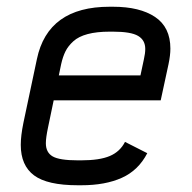

<svg xmlns="http://www.w3.org/2000/svg" viewBox="-20 -532 565 564"><path d="M312 -439H301.8Q264.2 -439 237.5 -431.9Q210.9 -424.8 195.6 -410.9Q180.2 -397 172.4 -381.3Q164.6 -365.7 159.7 -343.8L152.8 -310.5H392.6L402.8 -358.4Q406.7 -375.5 406.7 -388.2Q406.7 -414.1 385.7 -426.5Q364.7 -439 312 -439ZM208.5 12.2Q119.1 12.2 80.1 -16.8Q41 -45.9 41 -106.4Q41 -133.3 48.8 -171.4L88.4 -358.4Q120.6 -512.2 301.8 -512.2H312Q390.6 -512.2 435.5 -482.2Q480.5 -452.1 480.5 -389.2Q480.5 -369.6 475.1 -343.8L452.1 -237.3H137.7L121.1 -157.7Q114.7 -127.4 114.7 -111.3Q114.7 -84 134.8 -72.5Q154.8 -61 208.5 -61H218.8Q272.5 -61 302.5 -73.7Q332.5 -86.4 347.2 -115.2L412.6 -82Q386.7 -31.7 338.1 -9.8Q289.6 12.2 218.8 12.2Z"/></svg>

Font: Anka/Coder Condensed
Style: Italic
Weight: 400
Width: 4
Italic angle: -12°
Monospace: yes
Version: Version 001.100